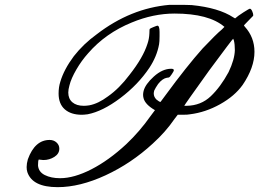

<svg xmlns="http://www.w3.org/2000/svg" viewBox="-20 -736 1071 793"><path d="M698 -446Q698 -442 689.5 -429.5Q681 -417 679 -417Q677 -415 670 -415Q651 -412 633 -389Q622 -373 617 -362Q615 -354 615 -350Q615 -336 626 -325Q638 -315 643 -315L663 -342Q751 -462 817 -536Q873 -595 896 -614L907 -625Q843 -680 701 -680Q613 -680 524 -643Q416 -599 344 -516Q317 -486 295.5 -449Q274 -412 267 -384Q262 -366 262 -354Q262 -328 279 -313.5Q296 -299 326 -299Q337 -299 349 -301Q386 -308 426 -338Q473 -371 515 -427Q571 -498 589 -555Q596 -575 597 -598Q597 -616 599 -617Q601 -619 614.5 -624.5Q628 -630 630 -630Q639 -630 639 -604V-587Q639 -563 637 -553Q628 -503 597 -456Q550 -386 477 -331Q404 -276 342 -264Q326 -262 318 -262Q273 -262 247.5 -284.5Q222 -307 222 -350Q222 -376 229 -398Q244 -449 285 -504Q325 -555 379 -594Q519 -702 680 -716H702Q757 -716 772 -715Q883 -704 944 -664L951 -660Q962 -670 985.5 -685Q1009 -700 1012 -700Q1017 -700 1021.5 -690Q1026 -680 1026 -673Q1026 -670 1019 -664Q990 -634 988 -632Q987 -630 991 -626Q1031 -582 1031 -522Q1031 -457 982 -385Q949 -339 889 -305.5Q829 -272 765 -264Q757 -262 733 -262H714L701 -245Q664 -191 611 -143Q522 -61 416 -12Q310 37 218 37Q114 37 93 -25Q90 -34 90 -46Q90 -60 95 -78Q124 -158 185 -158Q202 -158 213.5 -147.5Q225 -137 225 -122Q225 -101 204.5 -88Q184 -75 159 -75L140 -77Q137 -72 137 -53Q139 -26 165 -13Q191 0 228 0Q286 0 358 -37Q430 -74 502 -141Q557 -193 602 -257L620 -281Q580 -304 573 -330Q569 -344 573 -360Q580 -388 615.5 -420Q651 -452 687 -452Q698 -452 698 -446ZM946 -569 943 -576Q941 -576 844 -445Q740 -300 741 -299H751Q810 -300 850.5 -338.5Q891 -377 924 -438Q949 -490 950 -529Q950 -553 946 -569Z"/></svg>

Font: MathJax_Script
Style: Regular
Weight: 400
Version: Version 1.1